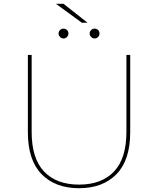

<svg xmlns="http://www.w3.org/2000/svg" viewBox="-20 -990 834 1013"><path d="M397 3Q272 3 199.5 -71Q127 -145 127 -293V-700H147V-294Q147 -154 212.5 -85Q278 -16 397 -16Q516 -16 581.5 -85Q647 -154 647 -294V-700H667V-293Q667 -145 594.5 -71Q522 3 397 3ZM479 -787Q469 -787 461 -795Q453 -803 453 -813Q453 -824 461 -831.5Q469 -839 479 -839Q490 -839 497.5 -831.5Q505 -824 505 -813Q505 -803 497.5 -795Q490 -787 479 -787ZM315 -787Q305 -787 297 -795Q289 -803 289 -813Q289 -824 297 -831.5Q305 -839 315 -839Q326 -839 333.5 -831.5Q341 -824 341 -813Q341 -803 333.5 -795Q326 -787 315 -787ZM412 -870 275 -970H315L442 -870Z"/></svg>

Font: Montserrat Thin Thin
Style: Regular
Weight: 250
Version: Version 9.000